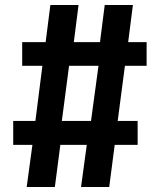

<svg xmlns="http://www.w3.org/2000/svg" viewBox="-20 -750 640 770"><path d="M87 0 110 -169H33V-265H122L150 -486H69V-581H163L182 -730H295L276 -581H381L400 -730H513L494 -581H568V-486H481L452 -265H532V-169H440L418 0H305L328 -169H222L200 0ZM228 -265H345L375 -486H257Z"/></svg>

Font: M PLUS Code Latin 60 Medium
Style: Regular
Weight: 500
Width: 7
Monospace: yes
Designer: Coji Morishita
Foundry: UNDERFOREST DESIGN
Version: Version 1.005; ttfautohint (v1.8.3)